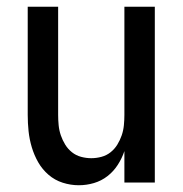

<svg xmlns="http://www.w3.org/2000/svg" viewBox="-20 -540 540 568"><path d="M213 8Q189 8 165.5 0.5Q142 -7 123.5 -23Q105 -39 93 -60Q81 -81 74 -104.5Q67 -128 64.5 -152Q62 -176 62 -200V-520H152V-200Q152 -185 153.5 -169.5Q155 -154 160 -139.5Q165 -125 173 -112Q181 -99 193 -89.5Q205 -80 220 -76Q235 -72 250 -72Q265 -72 280 -76Q295 -80 307 -89.5Q319 -99 327 -112Q335 -125 340 -139.5Q345 -154 346.5 -169.5Q348 -185 348 -200V-520H438V0H348V-93Q341 -72 328.5 -52.5Q316 -33 298 -19Q280 -5 258 1.5Q236 8 213 8Z"/></svg>

Font: Iosevka Fixed Medium
Style: Regular
Weight: 500
Monospace: yes
Designer: Belleve Invis
Foundry: Belleve Invis
Version: Version 32.3.0